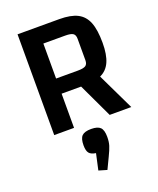

<svg xmlns="http://www.w3.org/2000/svg" viewBox="-166 -724 921 1119"><g transform="rotate(-20 295.0 -164.0)"><path d="M425 0 325 -212H204V0H81V-625H340Q411 -625 452 -604Q493 -583 511.5 -536.5Q530 -490 530 -409Q530 -336 510.5 -292Q491 -248 449 -229L559 0ZM204 -306H339Q374 -306 387.5 -315Q401 -324 401 -348V-481Q401 -505 387.5 -514Q374 -523 339 -523H204ZM252 282 274 182Q245 178 233 163.5Q221 149 221 115Q221 73 237.5 56.5Q254 40 295 40Q335 40 351.5 56.5Q368 73 368 115Q368 146 361 168.5Q354 191 336 228L303 297Z"/></g></svg>

Font: Changa Medium
Style: Regular
Weight: 500
Designer: Eduardo Rodriguez Tunni
Foundry: Eduardo Rodriguez Tunni
Version: Version 2.002; ttfautohint (v1.5) -l 8 -r 50 -G 150 -x 14 -H